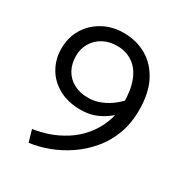

<svg xmlns="http://www.w3.org/2000/svg" viewBox="-155 -691 821 870"><g transform="rotate(30 255.5 -255.5)"><path d="M441 -281 420 -338Q402 -314 375 -292Q348 -270 315.5 -256.5Q283 -243 248 -243Q205 -243 173 -260.5Q141 -278 124 -309Q107 -340 107 -381Q107 -417 124 -447Q141 -477 173 -495Q205 -513 247 -513Q294 -513 329 -489Q364 -465 382.5 -418Q401 -371 401 -300Q401 -243 382.5 -197Q364 -151 333 -114.5Q302 -78 262.5 -53Q223 -28 181 -13.5Q139 1 100 6L118 68Q166 62 217 43Q268 24 314.5 -7.5Q361 -39 398.5 -83.5Q436 -128 457 -184.5Q478 -241 478 -310Q478 -398 447.5 -457.5Q417 -517 364 -548Q311 -579 244 -579Q184 -579 136 -552.5Q88 -526 60.5 -480.5Q33 -435 33 -376Q33 -322 58.5 -277Q84 -232 132 -205.5Q180 -179 246 -179Q294 -179 329.5 -195Q365 -211 392 -234.5Q419 -258 441 -281Z"/></g></svg>

Font: Catamaran
Style: Regular
Weight: 400
Designer: Pria Ravichandran
Version: Version 2.000